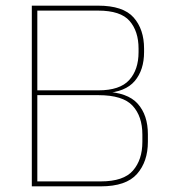

<svg xmlns="http://www.w3.org/2000/svg" viewBox="-20 -659 601 679"><path d="M336.5 0H101.5V-17.5H336.5Q417 -17.5 450.2 -55.8Q483.5 -94 483.5 -157.5V-183Q483.5 -247.5 449 -285Q414.5 -322.5 328 -322.5H104.5V-339.5H328Q404 -339.5 437 -376Q470 -412.5 470 -474.5V-487Q470 -548.5 438.2 -585Q406.5 -621.5 327 -621.5H101.5V-639H327Q415.5 -639 452.5 -597.2Q489.5 -555.5 489.5 -487V-475Q489.5 -411.5 456.5 -372.5Q423.5 -333.5 350.5 -329.5L347.5 -335Q431 -332.5 467 -292.2Q503 -252 503 -184V-157.5Q503 -87.5 464.5 -43.8Q426 0 336.5 0ZM112 0H92.5V-639H112Z"/></svg>

Font: Anek Devanagari Medium Thin
Style: Regular
Weight: 250
Version: Version 1.003